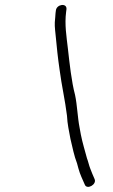

<svg xmlns="http://www.w3.org/2000/svg" viewBox="-20 -703 452 765"><path d="M202.6 -661 201.3 -651C201.1 -644.3 200.6 -638 199.9 -632C196.7 -604.9 198.3 -595.3 201.7 -562C205.9 -516.5 210.6 -471.7 217.3 -426C225.8 -360.8 239.3 -304 246.9 -242C248.4 -208.5 255.1 -180.4 260.6 -150C268.4 -117.2 275.4 -81.4 287 -52L292.4 -32C298.7 -8.5 308.6 11.4 317.6 32C325.5 55 367.3 32 356.7 10C352.2 -0.4 343.4 -20.3 339.4 -32C335.4 -41.1 330.7 -62.5 326.6 -72C318.5 -102.2 308.6 -134.3 302.3 -166L297 -195C288.9 -236.1 287.8 -283.8 279 -325C265 -377.1 257.1 -450.8 250.4 -510.5C245.1 -557 236.8 -605.2 243.5 -656L244.8 -666C247.6 -692.5 205.3 -686.6 202.6 -661Z"/></svg>

Font: HoneyBee
Style: SeLitIt
Weight: 300
Foundry: Cannot Into Space Fonts
Version: Version 0.89